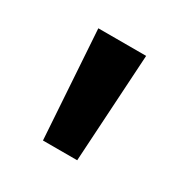

<svg xmlns="http://www.w3.org/2000/svg" viewBox="-66 -850 292 306"><g transform="rotate(30 79.5 -696.5)"><path d="M123 -796 111 -597H48L35 -796Z"/></g></svg>

Font: Fz Poppins
Style: Regular
Weight: 400
Designer: Ninad Kale (Devanagari), Jonny Pinhorn (Latin)
Foundry: Indian Type Foundry
Version: Vit hóa bi Vntype.Com & FontZin.Com